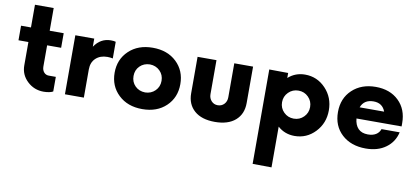

<svg xmlns="http://www.w3.org/2000/svg" viewBox="-84 -996 3492 1602"><g transform="rotate(10 1662.0 -195.0)"><path d="M375 -376.5H256.3V-197.3Q256.3 -167 272.5 -148.4Q288.6 -129.9 314 -129.9H373.5V-6.3Q363.8 0.5 341.3 5.1Q318.8 9.8 293.9 9.8Q213.4 9.8 155.5 -44.9Q97.7 -99.6 97.7 -178.7V-376.5H13.7V-500H97.7V-692.4H256.3V-500H375Z M773.4 -509.8Q800.8 -509.8 814.9 -504.9V-363.8Q792.5 -368.7 768.6 -368.7Q708.5 -368.7 671.1 -334Q633.8 -299.3 633.8 -238.8V0H473.6V-500H633.8V-431.2Q686.5 -509.8 773.4 -509.8Z M1330.6 -63.2Q1253.9 9.8 1129.4 9.8Q1004.9 9.8 927.7 -63.5Q850.6 -136.7 850.6 -250Q850.6 -363.3 927.7 -436.5Q1004.9 -509.8 1129.4 -509.8Q1253.9 -509.8 1330.6 -436.8Q1407.2 -363.8 1407.2 -250Q1407.2 -136.2 1330.6 -63.2ZM1129.4 -131.3Q1180.2 -132.3 1214.1 -166Q1248 -199.7 1248 -250Q1248 -300.3 1214.1 -334Q1180.2 -367.7 1129.4 -368.7Q1077.6 -367.7 1044.2 -334.2Q1010.7 -300.8 1010.7 -250Q1010.7 -199.2 1044.2 -165.8Q1077.6 -132.3 1129.4 -131.3Z M1744.1 9.8Q1632.3 9.8 1570.8 -44.2Q1509.3 -98.1 1509.3 -191.4V-500H1669.4V-212.4Q1669.4 -177.2 1690.7 -154.3Q1711.9 -131.3 1744.1 -131.3Q1777.3 -131.3 1798.8 -154.1Q1820.3 -176.8 1820.3 -212.4V-500H1979.5V-191.4Q1979.5 -98.1 1918 -44.2Q1856.4 9.8 1744.1 9.8Z M2419.4 -509.8Q2522.5 -509.8 2594 -434.3Q2665.5 -358.9 2665.5 -250Q2665.5 -141.1 2594 -65.7Q2522.5 9.8 2419.4 9.8Q2336.9 9.8 2276.9 -43.9V301.3L2116.7 299.8V-500L2276.9 -498.5V-456.1Q2336.9 -509.8 2419.4 -509.8ZM2303.7 -165.8Q2338.4 -131.3 2388.2 -131.3Q2438 -131.3 2472.4 -165.8Q2506.8 -200.2 2506.8 -250Q2506.8 -299.8 2472.4 -334.2Q2438 -368.7 2388.2 -368.7Q2338.4 -368.7 2303.7 -334.2Q2269 -299.8 2269 -250Q2269 -200.2 2303.7 -165.8Z M3286.6 -251.5V-223.6H2904.3Q2909.2 -168.9 2938.2 -138.9Q2967.3 -108.9 3020.5 -108.9Q3061.5 -108.9 3088.4 -125.5Q3115.2 -142.1 3125.5 -172.4H3279.3Q3260.3 -88.9 3192.6 -39.6Q3125 9.8 3022.9 9.8Q2897 9.8 2819.8 -61.5Q2742.7 -132.8 2742.7 -250Q2742.7 -366.7 2819.6 -439Q2896.5 -511.2 3018.1 -511.2Q3139.2 -511.2 3212.9 -439.9Q3286.6 -368.7 3286.6 -251.5ZM3020.5 -388.7Q2939.9 -388.7 2914.1 -319.8H3121.6Q3096.2 -388.7 3020.5 -388.7Z"/></g></svg>

Font: Now
Style: Bold
Weight: 700
Designer: Alfredo Marco Pradil
Foundry: Alfredo Marco Pradil
Version: Version 1.002;PS 001.002;hotconv 1.0.88;makeotf.lib2.5.64775